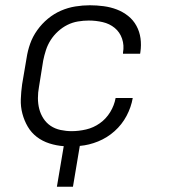

<svg xmlns="http://www.w3.org/2000/svg" viewBox="-20 -548 640 729"><path d="M196 161 222 7Q194 5 167.5 -3.5Q141 -12 120 -28Q99 -44 85.5 -67Q72 -90 65 -116.5Q58 -143 59 -171Q60 -199 64 -228L81 -328Q85 -355 94.5 -382Q104 -409 121.5 -433.5Q139 -458 162 -477Q185 -496 211.5 -507.5Q238 -519 266 -523.5Q294 -528 321 -528Q347 -528 373.5 -524.5Q400 -521 423.5 -512Q447 -503 466.5 -487.5Q486 -472 498 -450Q510 -428 513.5 -402.5Q517 -377 513 -350L512 -344H447V-348Q452 -376 443.5 -401Q435 -426 415.5 -442Q396 -458 370 -464Q344 -470 317 -470Q297 -470 276 -466.5Q255 -463 236 -453.5Q217 -444 200.5 -429Q184 -414 172.5 -396Q161 -378 154.5 -358Q148 -338 144 -318L128 -218Q124 -197 124 -175.5Q124 -154 129 -134.5Q134 -115 145 -98Q156 -81 172.5 -70Q189 -59 210 -54.5Q231 -50 252 -50Q279 -50 307 -56.5Q335 -63 359 -80Q383 -97 398.5 -122.5Q414 -148 419 -176H484Q478 -141 460.5 -108Q443 -75 415 -50Q387 -25 352.5 -11Q318 3 283 6L257 161Z"/></svg>

Font: Iosevka Light Extended Oblique
Style: Regular
Weight: 300
Width: 7
Italic angle: -9°
Monospace: yes
Designer: Belleve Invis
Foundry: Belleve Invis
Version: Version 32.5.0; ttfautohint (v1.8.4)